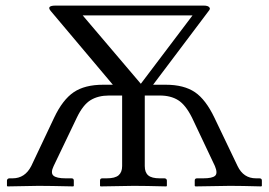

<svg xmlns="http://www.w3.org/2000/svg" viewBox="-20 -665 961 687"><path d="M370.1 -323.2Q331.1 -323.2 304 -306.6Q276.9 -290 254.9 -244.1L171.9 -70.8Q160.2 -46.4 171.1 -36.6Q182.1 -26.9 214.8 -26.9H235.8Q244.1 -26.9 244.1 -19V0L242.2 2Q154.3 0 118.2 0L6.8 2L4.9 0V-19Q4.9 -22.5 7.6 -24.7Q10.3 -26.9 13.2 -26.9H24.9Q69.3 -26.9 91.8 -70.8L173.8 -244.1Q204.1 -308.1 243.7 -335Q283.2 -361.8 349.1 -361.8H383.8L162.1 -625Q144.5 -645 179.2 -645H709Q716.8 -645 722.2 -643.3Q727.5 -641.6 730.2 -637.2Q732.9 -632.8 726.1 -625L527.8 -361.8H573.2Q638.2 -361.8 677.7 -335Q716.3 -308.6 747.1 -244.1L830.1 -70.8Q851.1 -26.9 896 -26.9H908.2Q917 -26.9 917 -19V0L915 2Q842.3 0 803.2 0L679.2 2L676.8 0V-19Q676.8 -26.9 685.1 -26.9H707Q739.3 -26.9 749.5 -35.9Q759.8 -44.9 749 -70.8L667 -244.1Q644 -290 617.4 -306.6Q590.8 -323.2 551.8 -323.2H498V-70.8Q498 -47.9 510.5 -37.4Q522.9 -26.9 551.8 -26.9H568.8Q571.8 -26.9 574.5 -24.7Q577.1 -22.5 577.1 -19V0L575.2 2Q498 0 459 0L339.8 2L337.9 0V-19Q337.9 -26.9 346.2 -26.9H361.8Q391.6 -26.9 404.3 -37.8Q417 -48.8 417 -70.8V-323.2ZM483.9 -365.2 668.9 -609.9H275.9Z"/></svg>

Font: Linux Libertine G
Style: Regular
Weight: 400
Designer: Philipp H. Poll
Foundry: Philipp H. Poll
Version: Version 4.7.5